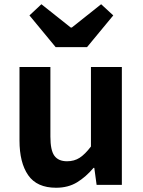

<svg xmlns="http://www.w3.org/2000/svg" viewBox="-20 -878 677 912"><path d="M246.4 13.8Q155.3 13.8 113.9 -45.8Q72.6 -105.3 72.6 -210.6V-559.8H219.4V-228.7Q219.4 -164.3 238.3 -138.2Q257.3 -112 298.6 -112Q332.7 -112 358.4 -128.6Q384.1 -145.2 412 -182.1V-559.8H558.8V0H438.9L427.9 -80.6H424.3Q388.2 -37.8 346 -12Q303.8 13.8 246.4 13.8ZM244.3 -654.2 119.9 -804.8 176.6 -857.9 316.2 -747.1H321L460.4 -857.9L518 -804.8L393.5 -654.2Z"/></svg>

Font: Noto Sans KR Thin
Style: Regular
Weight: 100
Designer: Ryoko NISHIZUKA 西塚涼子 (kana, bopomofo & ideographs); Paul D. Hunt (Latin, Greek & Cyrillic); Sandoll Communications 산돌커뮤니
Foundry: Adobe
Version: Version 2.004-H2;hotconv 1.0.118;makeotfexe 2.5.65603